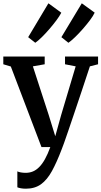

<svg xmlns="http://www.w3.org/2000/svg" viewBox="-20 -890 614 1162"><path d="M136.5 252Q120 252 106.5 249.5Q93 247 85 243.5V147Q92 151 106.2 153.5Q120.5 156 135.5 156Q158.5 156 178.8 147.8Q199 139.5 217.2 121.2Q235.5 103 252.2 73Q269 43 284.5 0H231L45.5 -487.5L0 -501V-548H250.5V-501L179 -488.5L275 -193.5L314.5 -65.5L350 -193.5L438 -488.5L373.5 -501V-548H573.5V-501L524 -488.5Q497.5 -407.5 473.2 -335.2Q449 -263 428.8 -203Q408.5 -143 393 -97.5Q377.5 -52 367.2 -23.2Q357 5.5 353 14.5Q323.5 92 294.5 145Q265.5 198 228.2 225Q191 252 136.5 252ZM393.5 -631.5 351.5 -665 475 -870 553 -813.5Q544.5 -794.5 524.8 -768.2Q505 -742 481 -714.5Q457 -687 433.8 -664.8Q410.5 -642.5 394.5 -631.5ZM193 -631.5 150.5 -665 273 -870 351 -813Q341 -793.5 321.5 -767.2Q302 -741 278.5 -713.8Q255 -686.5 232.5 -664.5Q210 -642.5 194 -631.5Z"/></svg>

Font: Merriweather 36pt SemiBold
Style: Regular
Weight: 600
Version: Version 2.100